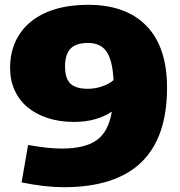

<svg xmlns="http://www.w3.org/2000/svg" viewBox="-20 -770 752 800"><path d="M347 -750Q505 -750 590.5 -662Q676 -574 676 -404Q676 10 246 10Q206 10 162.5 5Q119 0 70 -10L97 -166Q142 -158 175 -154.5Q208 -151 237 -151Q334 -151 383 -186Q432 -221 446 -305Q417 -285 377 -273.5Q337 -262 289 -262Q228 -262 179 -278Q130 -294 95 -323Q60 -352 41 -394Q22 -436 22 -487Q22 -548 44.5 -597Q67 -646 109 -680Q151 -714 211 -732Q271 -750 347 -750ZM347 -400Q377 -400 406.5 -410.5Q436 -421 453 -436Q449 -519 424 -555Q399 -591 347 -591Q297 -591 274 -567.5Q251 -544 251 -493Q251 -443 273.5 -421.5Q296 -400 347 -400Z"/></svg>

Font: Encode Sans Normal
Style: Black
Weight: 900
Designer: Pablo Impallari, Andres Torresi
Foundry: Pablo Impallari, Andres Torresi
Version: Version 1.000; ttfautohint (v1.00) -l 8 -r 50 -G 200 -x 14 -